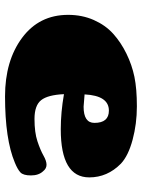

<svg xmlns="http://www.w3.org/2000/svg" viewBox="82 -644 577 782"><g transform="rotate(90 371.0 -252.5)"><path d="M646 -456Q702 -401 702 -327Q702 -211 506 -211Q437 -211 363 -224Q366 -158 387.5 -131Q409 -104 464 -104Q519 -104 555 -116Q591 -128 613 -140.5Q635 -153 650.5 -153Q666 -153 677 -139Q694 -121 694 -89.5Q694 -58 681.5 -46.5Q669 -35 642 -24Q547 16 372 16Q227 16 133.5 -53.5Q40 -123 40 -241Q40 -298 61 -345.5Q82 -393 117 -424.5Q152 -456 198 -478.5Q244 -501 292.5 -511Q341 -521 412.5 -521Q484 -521 549 -503.5Q614 -486 646 -456ZM430 -407Q369 -407 364 -308Q412 -304 414 -304Q480 -304 480 -348Q480 -407 430 -407Z"/></g></svg>

Font: Chango
Style: Regular
Weight: 400
Designer: Manuel Lupez
Foundry: Fontstage
Version: Version 1.001